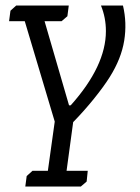

<svg xmlns="http://www.w3.org/2000/svg" viewBox="-20 -465 508 698"><path d="M231 -82H237Q365 -225 365 -352Q365 -401 347 -445H427Q442 -382 431.5 -317Q421 -252 379 -185Q357 -150 321.5 -106Q286 -62 246 -21L222 156H299L295 195L274 213H72L77 175L98 156H154L179 -23L70 -388H13L18 -426L39 -445H230L225 -406L204 -388H142Z"/></svg>

Font: Zilla Slab Regular
Style: Italic
Weight: 400
Italic angle: -6°
Designer: Typotheque.com
Foundry: Typotheque type foundry
Version: Version 1.1; 2017; ttfautohint (v1.6)